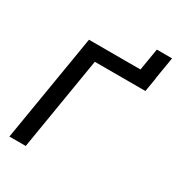

<svg xmlns="http://www.w3.org/2000/svg" viewBox="-204 -1004 1040 1130"><g transform="rotate(30 316.0 -438.5)"><path d="M487.8 -634.3 528.3 -877H631.8L591.3 -634.3ZM607.9 -727.5 591.8 -632.3H248L143.6 0H32.7L153.3 -727.5Z"/></g></svg>

Font: Inter 18pt Medium
Style: Italic
Weight: 500
Italic angle: -9.3988°
Designer: Rasmus Andersson
Foundry: rsms
Version: Version 4.001;git-66647c0bb